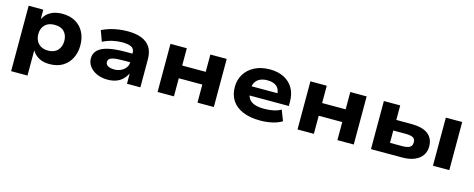

<svg xmlns="http://www.w3.org/2000/svg" viewBox="-34 -1137 4782 1939"><g transform="rotate(15 2357.0 -167.0)"><path d="M91 180V-504H244V-410H247Q274 -462 324 -488Q374 -514 443 -514Q524 -514 581.5 -480Q639 -446 669 -387.5Q699 -329 699 -252Q699 -179 670 -119.5Q641 -60 584.5 -24.5Q528 11 444 11Q378 11 333 -14.5Q288 -40 264 -81H262V180ZM396 -117Q461 -117 496 -155Q531 -193 531 -253Q531 -313 496.5 -349.5Q462 -386 396 -386Q330 -386 294.5 -349.5Q259 -313 259 -253Q259 -193 295 -155Q331 -117 396 -117Z M1051 11Q989 11 940 -11Q891 -33 863 -70.5Q835 -108 835 -154Q835 -204 868 -238.5Q901 -273 972.5 -290.5Q1044 -308 1159 -308H1251V-218H1169Q1124 -218 1092.5 -215.5Q1061 -213 1040.5 -206.5Q1020 -200 1010.5 -189Q1001 -178 1001 -161Q1001 -134 1025.5 -120Q1050 -106 1092 -106Q1129 -106 1160 -120.5Q1191 -135 1210 -160Q1229 -185 1229 -217V-315Q1229 -359 1196.5 -375.5Q1164 -392 1100 -392Q1051 -392 1001.5 -381Q952 -370 899 -344L858 -455Q899 -475 942 -488Q985 -501 1032 -507.5Q1079 -514 1128 -514Q1211 -514 1270.5 -491Q1330 -468 1362 -419.5Q1394 -371 1394 -291V0H1254V-102L1251 -103Q1233 -68 1206 -42.5Q1179 -17 1141 -3Q1103 11 1051 11Z M1574 0V-503H1745V-322H1991V-503H2162V0H1991V-189H1745V0Z M2649 11Q2540 11 2465 -21Q2390 -53 2352 -111.5Q2314 -170 2314 -251Q2314 -326 2350 -385Q2386 -444 2453.5 -479Q2521 -514 2614 -514Q2696 -514 2758.5 -483Q2821 -452 2856 -393Q2891 -334 2891 -250V-206H2449V-301H2764L2748 -282Q2748 -343 2713.5 -372Q2679 -401 2616 -401Q2572 -401 2540.5 -386.5Q2509 -372 2491.5 -343.5Q2474 -315 2474 -272V-255Q2474 -207 2493 -176Q2512 -145 2552.5 -129.5Q2593 -114 2659 -114Q2707 -114 2753 -123.5Q2799 -133 2831 -153L2874 -42Q2831 -15 2771 -2Q2711 11 2649 11Z M3037 0V-503H3208V-322H3454V-503H3625V0H3454V-189H3208V0Z M3805 0V-503H3976V-351H4132Q4249 -351 4307.5 -306.5Q4366 -262 4366 -178Q4366 -123 4338.5 -83.5Q4311 -44 4258.5 -22Q4206 0 4133 0ZM3974 -111H4103Q4154 -111 4179.5 -126Q4205 -141 4205 -177Q4205 -215 4179 -227.5Q4153 -240 4103 -240H3974ZM4453 0V-503H4624V0Z"/></g></svg>

Font: Nunito Sans 7pt SemiExpanded ExtraBold
Style: Regular
Weight: 800
Width: 6
Designer: Vernon Adams
Foundry: Vernon Adams
Version: Version 3.101;gftools[0.9.27]